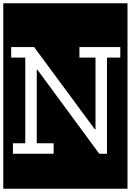

<svg xmlns="http://www.w3.org/2000/svg" viewBox="-32 -937 797 1170"><path d="M701 -586V-650H452V-586H550V-149H546L176 -650H36V-586H122V-64H47V0H295V-64H192V-512H196L573 0H620V-586ZM-12 -917H745V213H-12Z"/></svg>

Font: Zilla Slab Regular Highlight
Style: Regular
Weight: 410
Designer: Typotheque Type Foundry
Foundry: Typotheque type foundry
Version: Version 1.0; 2017